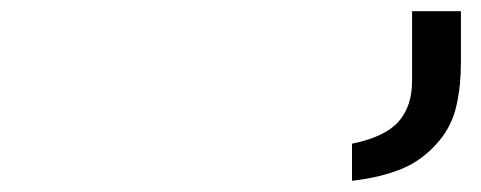

<svg xmlns="http://www.w3.org/2000/svg" viewBox="-20 -720 856 342"><path d="M607 -398V-464Q665.5 -476 689.8 -503.2Q714 -530.5 714 -576V-700H801V-608Q801 -567 793 -531.8Q785 -496.5 763 -470Q733.5 -434.5 695 -419Q656.5 -403.5 607 -398Z"/></svg>

Font: Undotted
Style: Regular
Weight: 400
Designer: Delve Withrington, Dave Bailey, Thomas Jockin
Foundry: Delve Fonts LLC
Version: Version 4.000